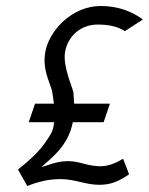

<svg xmlns="http://www.w3.org/2000/svg" viewBox="-20 -610 497 641"><path d="M71 11C106 -3 141 -12 181 -12C233 -12 264 7 312 7C352 7 378 -6 411 -28L391 -80C368 -67 345 -55 315 -55C272 -55 247 -72 207 -72C183 -72 163 -67 140 -59L118 -52L136 -68C175 -102 209 -138 222 -197L223 -202H326L347 -264H228L227 -268C227 -279 226 -288 225 -302C220 -324 190 -388 197 -435C206 -491 251 -528 306 -528C345 -528 374 -521 397 -506L457 -545C423 -570 377 -590 316 -590C221 -590 143 -508 131 -435C122 -380 142 -346 154 -306V-305C156 -293 158 -281 159 -271L160 -264H97L76 -202H161L160 -197C157 -169 146 -157 137 -143C112 -104 79 -75 40 -44Z"/></svg>

Font: Charger Pro
Style: LitObl
Weight: 300
Designer: Jasper
Foundry: Cannot Into Space Fonts
Version: Version 1.09